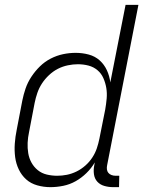

<svg xmlns="http://www.w3.org/2000/svg" viewBox="-20 -760 591 792"><path d="M188 12Q160 12 133.5 4.5Q107 -3 88 -20Q69 -37 57.5 -61Q46 -85 42.5 -112Q39 -139 41 -167.5Q43 -196 49 -225L72 -345Q77 -370 85.5 -395Q94 -420 109.5 -443.5Q125 -467 145 -486.5Q165 -506 189.5 -518.5Q214 -531 240 -536.5Q266 -542 292 -542Q320 -542 346 -535Q372 -528 391 -511Q410 -494 421 -470Q432 -446 435 -420L498 -740H551L422 -79Q420 -70 421 -61.5Q422 -53 427 -47Q432 -41 440 -38Q448 -35 457 -35H472L471 12H447Q428 12 410.5 7Q393 2 381.5 -10.5Q370 -23 367.5 -41.5Q365 -60 369 -79L371 -90Q357 -66 336.5 -46Q316 -26 292 -12.5Q268 1 241 6.5Q214 12 188 12ZM216 -35Q236 -35 256 -39Q276 -43 295.5 -52.5Q315 -62 332 -77Q349 -92 361 -110.5Q373 -129 379.5 -148.5Q386 -168 390 -188L414 -308Q418 -331 420 -353.5Q422 -376 418.5 -397Q415 -418 406.5 -437.5Q398 -457 382 -470.5Q366 -484 345 -489.5Q324 -495 301 -495Q281 -495 259.5 -490.5Q238 -486 218.5 -476Q199 -466 182 -450Q165 -434 153 -415.5Q141 -397 134 -376.5Q127 -356 123 -336L100 -216Q95 -193 94 -171Q93 -149 96.5 -128Q100 -107 110 -89Q120 -71 136 -58Q152 -45 173 -40Q194 -35 216 -35Z"/></svg>

Font: Lode Dark
Style: Italic
Weight: 400
Italic angle: -11°
Monospace: yes
Designer: Belleve Invis
Foundry: Belleve Invis
Version: Version 29.2.0; ttfautohint (v1.8.3)